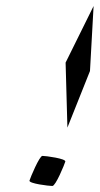

<svg xmlns="http://www.w3.org/2000/svg" viewBox="-20 -800 331 638"><path d="M78 -200C75 -190 143 -182 154 -182C165 -182 194 -253 197 -263C200 -273 132 -282 121 -282C111 -282 81 -210 78 -200ZM198 -592 204 -376 279 -564 291 -780Z"/></svg>

Font: bitstorm
Style: ulcnobl
Weight: 400
Version: Version 0.2